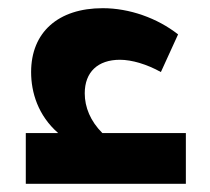

<svg xmlns="http://www.w3.org/2000/svg" viewBox="-20 -449 513 469"><path d="M230 -124C201 -153 187 -187 187 -221C187 -273 219 -303 273 -303C302 -303 339 -292 373 -273L415 -365C364 -405 296 -429 231 -429C122 -429 56 -370 56 -273C56 -223 73 -167 122 -124H43V0H434V-124Z"/></svg>

Font: Juman SemiBold
Style: Regular
Weight: 600
Designer: Bandar Raffah (Arabic) Julieta Ulanovsky (Latin)
Foundry: Caramella
Version: Version 5.022;PS 005.022;hotconv 1.0.88;makeotf.lib2.5.64775